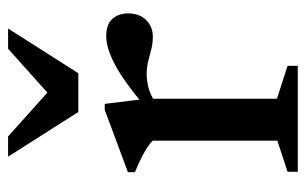

<svg xmlns="http://www.w3.org/2000/svg" viewBox="-154 -566 720 451"><g transform="rotate(-90 205.5 -340.0)"><path d="M346.5 -450Q374 -450 387 -435.8Q400 -421.5 400 -399Q400 -371.5 384.2 -356Q368.5 -340.5 345.5 -340.5Q329.5 -340.5 315.5 -344.2Q301.5 -348 287.2 -351.5Q273 -355 256.5 -355Q245 -355 232 -352.2Q219 -349.5 206.8 -343.8Q194.5 -338 183.5 -330L171.5 -350Q202.5 -377 228 -396Q253.5 -415 274.8 -426.8Q296 -438.5 313.8 -444.2Q331.5 -450 346.5 -450ZM199.5 -356V-49L277 -24V0H28V-24L101 -48V-340.5Q94 -348 83.2 -354.8Q72.5 -361.5 58.5 -368.5Q44.5 -375.5 27 -382.5V-399L173.5 -453.5H187.5ZM226.5 -577H201.5L317 -680.5H364.5L259.5 -515.5H168.5L63.5 -680.5H111Z"/></g></svg>

Font: Newsreader 16pt Medium
Style: Regular
Weight: 500
Designer: Hugues Gentile
Foundry: Production Type
Version: Version 1.003